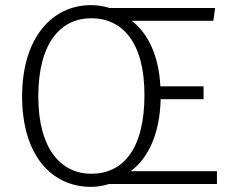

<svg xmlns="http://www.w3.org/2000/svg" viewBox="-20 -716 910 747"><path d="M824 -50H489C560 -104 602 -200 605 -330H772V-380H604C598 -497 558 -584 493 -635H810L817 -685H406C384 -692 359 -696 334 -696C181 -696 66 -567 66 -341C66 -113 180 11 334 11C358 11 382 7 403 0H824ZM129 -341C129 -549 216 -645 335 -645C457 -645 542 -550 542 -347C542 -136 459 -40 335 -40C218 -40 129 -136 129 -341Z"/></svg>

Font: FiraGO Light
Style: Regular
Weight: 300
Designer: bBox Type
Foundry: bBox Type GmbH
Version: Version 1.001;PS 001.001;hotconv 1.0.88;makeotf.lib2.5.64775